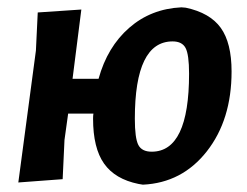

<svg xmlns="http://www.w3.org/2000/svg" viewBox="-20 -494 673 524"><path d="M202 -468 178 -279H249Q273 -366 332.5 -418Q392 -470 475 -474L487 -473Q553 -459 582.5 -418Q612 -377 612 -299Q612 -167 544.5 -81Q477 5 370 10L358 8Q294 -5 264 -47.5Q234 -90 234 -170Q234 -179 235 -184H166L156 -112L151 -5L30 4L78 -356L83 -460ZM451 -381Q348 -381 348 -170Q348 -117 357.5 -98.5Q367 -80 394 -80Q496 -80 496 -293Q496 -345 486.5 -363Q477 -381 451 -381Z"/></svg>

Font: Alegreya Sans SC
Style: Bold Italic
Weight: 700
Italic angle: -7°
Designer: Juan Pablo del Peral
Foundry: Huerta Tipografica
Version: Version 2.007